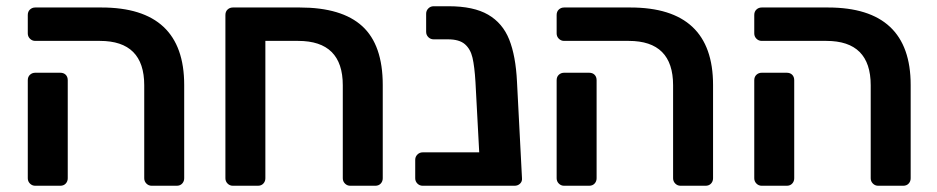

<svg xmlns="http://www.w3.org/2000/svg" viewBox="-20 -595 3000 615"><path d="M466 0Q456 0 449 -7Q442 -14 442 -24V-322Q442 -464 300 -464H93Q83 -464 76 -471Q69 -478 69 -488V-547Q69 -558 76 -564.5Q83 -571 93 -571H305Q570 -571 570 -323V-24Q570 -14 563.5 -7Q557 0 546 0ZM93 0Q83 0 76 -7Q69 -14 69 -24V-338Q69 -349 76 -355.5Q83 -362 93 -362H173Q184 -362 190.5 -355.5Q197 -349 197 -338V-24Q197 -14 190.5 -7Q184 0 173 0Z M726 0Q716 0 709 -7Q702 -14 702 -24V-547Q702 -558 709 -564.5Q716 -571 726 -571H940Q1075 -571 1140.5 -511Q1206 -451 1206 -323V-24Q1206 -14 1199.5 -7Q1193 0 1182 0H1102Q1092 0 1085 -7Q1078 -14 1078 -24V-322Q1078 -464 935 -464H830V-24Q830 -14 823.5 -7Q817 0 806 0Z M1652 -24Q1653 -14 1646 -7Q1639 0 1628 0H1334Q1324 0 1317 -7Q1310 -14 1310 -24V-83Q1310 -93 1317 -100Q1324 -107 1334 -107H1515L1503 -332Q1500 -382 1493.5 -410Q1487 -438 1469 -453.5Q1451 -469 1415 -469H1369Q1359 -469 1352 -476Q1345 -483 1345 -493V-551Q1345 -561 1352 -568Q1359 -575 1369 -575H1417Q1497 -575 1543.5 -548Q1590 -521 1611 -468.5Q1632 -416 1636 -333Z M2160 0Q2150 0 2143 -7Q2136 -14 2136 -24V-322Q2136 -464 1994 -464H1787Q1777 -464 1770 -471Q1763 -478 1763 -488V-547Q1763 -558 1770 -564.5Q1777 -571 1787 -571H1999Q2264 -571 2264 -323V-24Q2264 -14 2257.5 -7Q2251 0 2240 0ZM1787 0Q1777 0 1770 -7Q1763 -14 1763 -24V-338Q1763 -349 1770 -355.5Q1777 -362 1787 -362H1867Q1878 -362 1884.5 -355.5Q1891 -349 1891 -338V-24Q1891 -14 1884.5 -7Q1878 0 1867 0Z M2793 0Q2783 0 2776 -7Q2769 -14 2769 -24V-322Q2769 -464 2627 -464H2420Q2410 -464 2403 -471Q2396 -478 2396 -488V-547Q2396 -558 2403 -564.5Q2410 -571 2420 -571H2632Q2897 -571 2897 -323V-24Q2897 -14 2890.5 -7Q2884 0 2873 0ZM2420 0Q2410 0 2403 -7Q2396 -14 2396 -24V-338Q2396 -349 2403 -355.5Q2410 -362 2420 -362H2500Q2511 -362 2517.5 -355.5Q2524 -349 2524 -338V-24Q2524 -14 2517.5 -7Q2511 0 2500 0Z"/></svg>

Font: Rubik AZ
Style: Regular
Weight: 500
Designer: Hubert and Fischer
Foundry: Hubert & Fischer
Version: Version 2.000